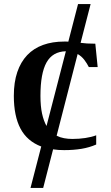

<svg xmlns="http://www.w3.org/2000/svg" viewBox="-20 -736 553 955"><path d="M340.3 -44.9Q374 -44.9 404.5 -49.6Q435.1 -54.2 458.5 -63V-17.1Q424.8 -2.4 385.3 4.2Q345.7 10.7 299.3 10.7Q284.7 10.7 270.8 9.8Q256.8 8.8 244.1 6.8L194.8 198.7H131.8L185.1 -7.3Q115.2 -33.7 82 -96.2Q48.8 -158.7 48.8 -259.3Q48.8 -326.7 65.9 -377.2Q83 -427.7 115.2 -461.7Q147.5 -495.6 194.1 -512.5Q240.7 -529.3 299.3 -529.3Q304.7 -529.3 309.8 -529.3Q314.9 -529.3 319.8 -528.8L368.2 -715.8H430.7L380.9 -522.9Q395.5 -521 412.6 -519.8Q429.7 -518.6 454.1 -518.6L465.8 -402.3H421.9Q412.6 -420.9 399.2 -438.5Q385.7 -456.1 366.2 -467.3L261.7 -61Q278.8 -52.2 298.6 -48.6Q318.4 -44.9 340.3 -44.9ZM181.2 -259.3Q181.2 -207.5 189.2 -170.9Q197.3 -134.3 211.4 -109.4L307.6 -481Q241.7 -479.5 211.4 -425.3Q181.2 -371.1 181.2 -259.3Z"/></svg>

Font: Arian AMU Serif
Style: Bold
Weight: 700
Designer: Ruben Hakobyan (Tarumian)
Foundry: Ruben Hakobyan (Tarumian)
Version: Version 1.002